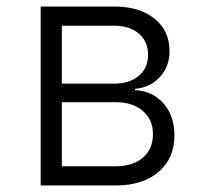

<svg xmlns="http://www.w3.org/2000/svg" viewBox="-20 -570 640 590"><path d="M105 0V-550H330Q408 -550 454.5 -513Q501 -476 501 -412Q501 -366 471.5 -333.5Q442 -301 395 -297V-293Q450 -290 483 -251.5Q516 -213 516 -154Q516 -83 467 -41.5Q418 0 335 0ZM170 -313H330Q378 -313 406.5 -337Q435 -361 435 -402Q435 -443 406.5 -467Q378 -491 330 -491H170ZM170 -59H335Q388 -59 419 -85.5Q450 -112 450 -158Q450 -202 419 -229Q388 -256 335 -256H170Z"/></svg>

Font: JetBrains Mono NL ExtraLight
Style: Regular
Weight: 200
Designer: Philipp Nurullin, Konstantin Bulenkov
Foundry: JetBrains
Version: Version 2.304; ttfautohint (v1.8.4.7-5d5b)